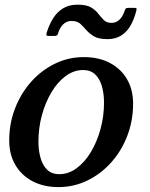

<svg xmlns="http://www.w3.org/2000/svg" viewBox="-20 -770 625 802"><path d="M429 -606.5Q461.5 -606.5 485 -620.8Q508.5 -635 524.5 -662Q540.5 -689 549.5 -726Q551 -732 550.2 -734.5Q549.5 -737 542.5 -737H515Q508 -737 505.5 -734.5Q503 -732 501 -726Q493 -701 479 -687.8Q465 -674.5 446 -674.5Q424.5 -674.5 412.8 -687Q401 -699.5 391.5 -711.5Q380 -727 360.8 -738.8Q341.5 -750.5 303.5 -750.5Q268.5 -750.5 243.2 -735Q218 -719.5 201.8 -693.2Q185.5 -667 175.5 -635Q173.5 -627.5 173.8 -623.8Q174 -620 182.5 -620H209Q218 -620 221.5 -627Q228.5 -653.5 243.5 -668Q258.5 -682.5 278 -682.5Q303 -682.5 316 -670.2Q329 -658 339.5 -645.5Q352.5 -630.5 372 -618.5Q391.5 -606.5 429 -606.5ZM18.5 -183Q18.5 -125 44 -81.2Q69.5 -37.5 115.8 -13Q162 11.5 224.5 11.5Q288.5 11.5 345 -16Q401.5 -43.5 444.5 -91.5Q487.5 -139.5 511.8 -202.8Q536 -266 536 -337Q536 -395 510.8 -438.8Q485.5 -482.5 439.2 -507Q393 -531.5 330 -531.5Q266 -531.5 209.5 -504Q153 -476.5 110.2 -428.5Q67.5 -380.5 43 -317.5Q18.5 -254.5 18.5 -183ZM140.5 -178.5Q140.5 -235.5 155 -288.8Q169.5 -342 195 -384.8Q220.5 -427.5 254.5 -452.5Q288.5 -477.5 327.5 -477.5Q359 -477.5 378.2 -458.5Q397.5 -439.5 406 -408.5Q414.5 -377.5 414.5 -341.5Q414.5 -285 400 -231.5Q385.5 -178 359.8 -135.2Q334 -92.5 300.2 -67.5Q266.5 -42.5 227.5 -42.5Q195.5 -42.5 176.5 -61.5Q157.5 -80.5 149 -111.5Q140.5 -142.5 140.5 -178.5Z"/></svg>

Font: Besley Medium
Style: Italic
Weight: 500
Italic angle: -13°
Designer: Owen Earl
Foundry: indestructible type*
Version: Version 2.001